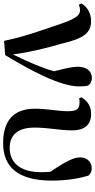

<svg xmlns="http://www.w3.org/2000/svg" viewBox="291 -884 609 1231"><g transform="rotate(90 595.5 -268.5)"><path d="M242 10 333 3C427 -152 534 -348 534 -471C534 -496 533 -511 528 -531C514 -546 501 -553 479 -553C433 -553 408 -515 408 -462C408 -429 419 -380 437 -310C411 -220 375 -142 329 -47C314 -161 286 -271 259 -362C227 -503 189 -548 115 -548C69 -548 24 -526 2 -485L11 -469C21 -474 32 -477 46 -477C84 -477 106 -436 142 -326C176 -226 216 -117 242 10Z M897 16C1051 16 1138 -79 1138 -298C1138 -385 1126 -464 1106 -531C1094 -545 1080 -552 1059 -552C1021 -552 989 -524 989 -479C989 -439 1011 -390 1081 -288C1083 -267 1084 -247 1084 -228C1084 -88 1018 -26 928 -26C838 -26 798 -88 798 -185C798 -272 816 -350 816 -426C816 -503 783 -548 711 -548C664 -548 631 -529 604 -487L610 -471C618 -474 627 -474 637 -474C680 -474 693 -456 693 -397C693 -336 677 -267 677 -187C677 -49 757 16 897 16Z"/></g></svg>

Font: Noto Serif SC
Style: Bold
Weight: 700
Designer: Ryoko NISHIZUKA 西塚涼子 (kana & ideographs); Frank Grießhammer (Latin, Greek & Cyrillic); Wenlong ZHANG 张文龙 (bopomofo); San
Foundry: Adobe
Version: Version 2.001;hotconv 1.1.0;makeotfexe 2.6.0